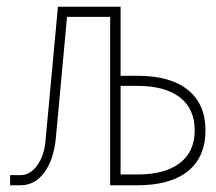

<svg xmlns="http://www.w3.org/2000/svg" viewBox="-20 -550 640 570"><path d="M10 0V-30H41Q69 -30 90 -58.5Q111 -87 115 -131L152 -530H338V-325H388Q486 -325 538 -283Q590 -241 590 -163Q590 -84 538 -42Q486 0 388 0H307V-500H179L146 -142Q140 -77 112 -38.5Q84 0 41 0ZM338 -32H388Q470 -32 514 -66Q558 -100 558 -163Q558 -227 514 -261Q470 -295 388 -295H338Z"/></svg>

Font: Geist Mono Thin
Style: Regular
Weight: 100
Monospace: yes
Designer: Basement.studio, Andrés Briganti, Mateo Zaragoza
Foundry: Basement.studio, Vercel, Andrés Briganti, Guido Ferreyra, Mateo Zaragoza
Version: Version 1.500; ttfautohint (v1.8.4.7-5d5b)